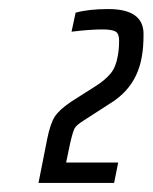

<svg xmlns="http://www.w3.org/2000/svg" viewBox="-20 -824 337 424"><path d="M138 -600 193 -635Q213 -648 224.5 -662Q236 -676 240 -700Q243 -715 243 -735Q243 -750 235 -754.5Q227 -759 206 -759Q178 -759 138 -754L147 -796Q176 -804 219 -804Q297 -804 297 -749Q297 -718 293 -698Q282 -635 230 -600L165 -558Q149 -548 145 -541Q141 -534 135 -508L126 -465H241L232 -420H65L84 -516Q91 -551 101 -566.5Q111 -582 138 -600Z"/></svg>

Font: Saira Ultra Condensed Medium
Style: Italic
Weight: 500
Width: 1
Italic angle: -12°
Designer: Hector Gatti with collaboration of the Omnibus-Type team
Foundry: Omnibus-Type
Version: Version 1.001; ttfautohint (v1.8)